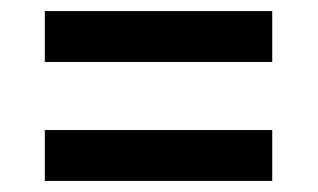

<svg xmlns="http://www.w3.org/2000/svg" viewBox="-20 -464 574 347"><path d="M61 -352V-444H472V-352ZM61 -137V-229H472V-137Z"/></svg>

Font: DeepMind Sans Medium
Style: Regular
Weight: 500
Designer: Jonny Pinhorn / Modifications: Colophon Foundry
Foundry: Colophon Foundry
Version: Version 1.002; ttfautohint (v1.8.2)